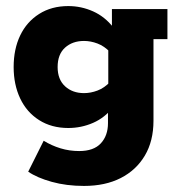

<svg xmlns="http://www.w3.org/2000/svg" viewBox="-20 -432 591 633"><path d="M257 181Q199 181 150.5 167.5Q102 154 73 134L124 32Q150 48 179.5 57Q209 66 241 66Q289 66 312.5 40.5Q336 15 336 -26V-67L354 -80Q326 -44 287 -27Q248 -10 205 -10Q150 -10 109 -36Q68 -62 46.5 -107.5Q25 -153 25 -211Q25 -270 46.5 -315Q68 -360 109 -386Q150 -412 205 -412Q248 -412 287 -394.5Q326 -377 354 -341L349 -330V-402H532V-303H486V-34Q486 33 457.5 81Q429 129 378 155Q327 181 257 181ZM257 -125Q279 -125 301.5 -133.5Q324 -142 343 -162L337 -119V-301L343 -260Q324 -280 301.5 -288.5Q279 -297 257 -297Q219 -297 194.5 -275Q170 -253 170 -211Q170 -170 194.5 -147.5Q219 -125 257 -125Z"/></svg>

Font: Rokkitt ExtraBold
Style: Regular
Weight: 800
Version: Version 3.103